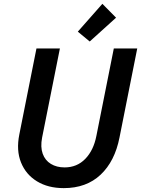

<svg xmlns="http://www.w3.org/2000/svg" viewBox="-20 -972 735 1000"><path d="M312 7.8Q230.5 7.8 172.6 -27.6Q114.7 -63 89.4 -126Q64 -189 80.6 -271.5L169.9 -719.7H292L199.2 -254.9Q189.9 -206.1 202.4 -171.4Q214.8 -136.7 244.9 -118.4Q274.9 -100.1 316.4 -100.1Q380.9 -100.1 424.1 -144.5Q467.3 -189 481.9 -263.7L572.8 -719.7H694.8L602.5 -256.3Q578.1 -131.8 503.9 -62Q429.7 7.8 312 7.8ZM447.3 -755.9 385.3 -807.1 513.2 -952.1 584.5 -879.9Z"/></svg>

Font: Reddit Sans SemiBold
Style: Italic
Weight: 600
Italic angle: -11.25°
Designer: Stephen Hutchings
Version: Version 1.013